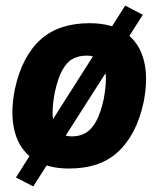

<svg xmlns="http://www.w3.org/2000/svg" viewBox="-20 -592 567 687"><path d="M227 11Q147 11 98 -23.5Q49 -58 32.5 -121.5Q16 -185 33 -272Q46 -333 70 -378Q94 -423 127 -452Q160 -481 203.5 -495Q247 -509 300 -509Q380 -509 429 -474.5Q478 -440 494.5 -377Q511 -314 494 -227Q481 -166 457 -121Q433 -76 400 -46.5Q367 -17 324 -3Q281 11 227 11ZM237 -104Q266 -104 287 -116.5Q308 -129 324 -158Q340 -187 351 -237Q367 -323 350.5 -358Q334 -393 290 -393Q262 -393 240.5 -381.5Q219 -370 203 -341Q187 -312 176 -261Q160 -176 177 -140Q194 -104 237 -104ZM99 75 37 43 428 -572 491 -539Z"/></svg>

Font: Nunito Sans 10pt Condensed Black
Style: Italic
Weight: 900
Width: 3
Italic angle: -9°
Designer: Vernon Adams
Foundry: Vernon Adams
Version: Version 3.101;gftools[0.9.27]